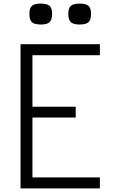

<svg xmlns="http://www.w3.org/2000/svg" viewBox="-20 -1045 640 1065"><path d="M94 0V-800H534V-739H160V-453H400V-393H160V-61H534V0ZM422 -909Q387 -909 373 -922Q359 -935 359 -968Q359 -1000 373 -1012.5Q387 -1025 422 -1025Q457 -1025 471 -1012.5Q485 -1000 485 -968Q485 -935 471 -922Q457 -909 422 -909ZM206 -909Q171 -909 157 -922Q143 -935 143 -968Q143 -1000 157 -1012.5Q171 -1025 206 -1025Q241 -1025 255 -1012.5Q269 -1000 269 -968Q269 -935 255 -922Q241 -909 206 -909Z"/></svg>

Font: Victor Mono Thin Light
Style: Regular
Weight: 300
Monospace: yes
Version: Version 1.561;gftools[0.9.30]